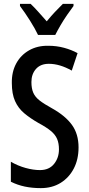

<svg xmlns="http://www.w3.org/2000/svg" viewBox="-20 -960 460 990"><path d="M385 -200Q385 -138 360.5 -91Q336 -44 292.5 -17Q249 10 190 10Q146 10 108 2Q70 -6 36 -23V-126Q72 -105 112 -94Q152 -83 186 -83Q233 -83 258.5 -114.5Q284 -146 284 -190Q284 -221 274.5 -243.5Q265 -266 242 -285Q219 -304 178 -326Q136 -350 105 -376Q74 -402 57.5 -439Q41 -476 41 -532Q40 -589 63.5 -632.5Q87 -676 130 -700.5Q173 -725 229 -724Q272 -724 310.5 -713.5Q349 -703 380 -686L350 -596Q288 -631 232 -631Q189 -631 165.5 -604.5Q142 -578 142 -537Q142 -504 151.5 -482Q161 -460 184 -442Q207 -424 249 -401Q317 -363 351 -316Q385 -269 385 -200ZM176 -780Q161 -812 134.5 -854Q108 -896 83 -929V-940H138Q156 -923 177.5 -899Q199 -875 221 -850Q245 -879 262.5 -897.5Q280 -916 304 -940H359V-929Q344 -909 326 -883Q308 -857 292 -829.5Q276 -802 265 -780Z"/></svg>

Font: Noto Sans Ethiopic ExtraCondensed Medium
Style: Regular
Weight: 500
Width: 2
Designer: Monotype Design Team
Foundry: Monotype Imaging Inc.
Version: Version 2.102; ttfautohint (v1.8.4.7-5d5b)